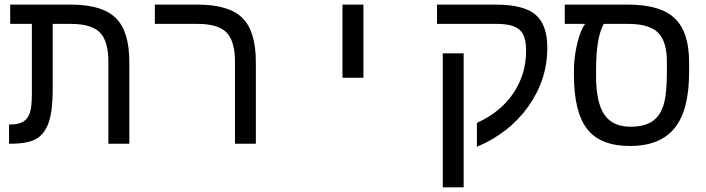

<svg xmlns="http://www.w3.org/2000/svg" viewBox="-20 -619 3040 827"><path d="M117.2 -516.1H23.9V-599.1H285.2Q419.9 -599.1 478.5 -541.7Q537.1 -484.4 537.1 -351.1V0H446.8V-352.1Q446.8 -441.9 410.4 -479Q374 -516.1 284.2 -516.1H207V-231.9Q207 -143.1 190.4 -93.5Q173.8 -43.9 138.2 -22Q102.5 0 23.9 0H19V-83H26.9Q60.5 -83 80.1 -95Q99.6 -106.9 108.4 -132.3Q117.2 -157.7 117.2 -213.9Z M1082 0H992.2V-352.1Q992.2 -441.9 955.8 -479Q919.4 -516.1 830.1 -516.1H647V-599.1H831.1Q965.8 -599.1 1023.9 -542Q1082 -484.9 1082 -351.1Z M1455.1 -599.1H1545.4V-284.2H1455.1Z M1977.1 -389.2V188H1887.2V-389.2ZM1862.3 -599.1H2115.2Q2235.8 -599.1 2286.6 -555.9Q2337.4 -512.7 2337.4 -413.1Q2337.4 -275.4 2255.6 -160.4Q2173.8 -45.4 2034.2 13.2V-89.8Q2136.2 -135.7 2191.2 -217.5Q2246.1 -299.3 2246.1 -400.9Q2246.1 -466.3 2217.5 -491.2Q2189 -516.1 2119.1 -516.1H1862.3Z M2452.1 -314Q2452.1 -372.6 2466.3 -431.6Q2480.5 -490.7 2500.5 -516.1H2412.6V-599.1H2686.5Q2825.2 -599.1 2886.7 -539.8Q2948.2 -480.5 2948.2 -351.1V-308.1Q2948.2 -144 2885.7 -67.1Q2823.2 9.8 2693.4 9.8Q2565.4 9.8 2508.8 -63.7Q2452.1 -137.2 2452.1 -296.9ZM2580.6 -516.1Q2547.4 -457.5 2547.4 -317.9V-292Q2547.4 -177.7 2583 -125.5Q2618.7 -73.2 2695.3 -73.2Q2754.4 -73.2 2788.3 -95.5Q2822.3 -117.7 2837.4 -164.6Q2852.5 -211.4 2852.5 -309.1V-352.1Q2852.5 -440.4 2814.5 -478.3Q2776.4 -516.1 2685.5 -516.1Z"/></svg>

Font: Cousine
Style: Regular
Weight: 400
Monospace: yes
Designer: Steve Matteson
Foundry: Ascender Corporation
Version: Version 1.20